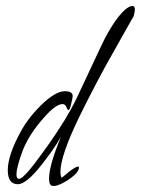

<svg xmlns="http://www.w3.org/2000/svg" viewBox="-20 -610 471 642"><path d="M158 12Q144 12 144 -12Q144 -57 184 -153Q170 -128 153.5 -105Q137 -82 120 -60Q68 6 40 6Q6 6 6 -41Q6 -92 52 -175Q75 -216 114 -255Q164 -305 197 -305Q223 -305 223 -289Q223 -283 218 -263Q214 -242 208 -242Q206 -242 202 -252Q198 -262 189 -262Q167 -262 128 -218Q73 -157 52 -96Q35 -47 35 -27Q35 -12 44 -12Q60 -12 123 -100Q147 -133 165 -160Q183 -187 196 -208Q207 -227 217.5 -245.5Q228 -264 237 -283L321 -462Q340 -502 363 -536Q401 -590 423 -590Q431 -590 431 -578Q431 -571 427 -556Q426 -555 411 -528Q396 -501 366 -448Q331 -387 301 -329.5Q271 -272 245 -219Q182 -89 182 -35Q182 -25 185 -17Q185 -16 186 -16Q188 -16 210 -35Q233 -53 241 -53Q243 -53 244 -52V-50Q244 -38 227.5 -23.5Q211 -9 191 1.5Q171 12 158 12Z"/></svg>

Font: Petemoss
Style: Regular
Weight: 400
Designer: Robert E. Leuschke
Foundry: Robert E. Leuschke
Version: Version 1.010; ttfautohint (v1.8.3)